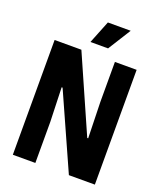

<svg xmlns="http://www.w3.org/2000/svg" viewBox="-167 -1041 962 1146"><g transform="rotate(20 314.5 -468.0)"><path d="M259 -791H371L462 -936H317ZM54 0H197V-261L190 -478H196L410 0H575V-729H437V-476L443 -246H437L224 -729H54Z"/></g></svg>

Font: Mona Sans SemiCondensed
Style: Bold
Weight: 700
Width: 4
Designer: Deni Anggara
Foundry: GitHub
Version: Version 2.000